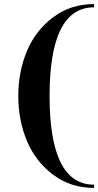

<svg xmlns="http://www.w3.org/2000/svg" viewBox="-20 -720 483 945"><path d="M443 -684Q224 -684 224 -247.5Q224 189 443 189V205Q328 205 241.5 140Q155 75 112.5 -26.5Q70 -128 70 -247.5Q70 -367 112.5 -468.5Q155 -570 241.5 -635Q328 -700 443 -700Z"/></svg>

Font: Elsie Black
Style: Regular
Weight: 900
Designer: Alejandro Inler
Foundry: Alejandro Inler
Version: 1.002